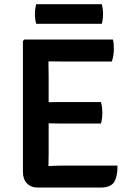

<svg xmlns="http://www.w3.org/2000/svg" viewBox="-20 -866 608 888"><path d="M86 -676.5 92.5 -683H204V-584Q204 -563 204.5 -549Q205 -535 205 -514.5V-154.5Q205 -139.5 204.5 -126.8Q204 -114 204 -98.5V1.5H155.5Q123.5 1.5 104.8 -17.8Q86 -37 86 -71.5ZM447 -394Q450.5 -382.5 452 -368.2Q453.5 -354 453.5 -344.5Q453.5 -334.5 452 -320.8Q450.5 -307 447 -294.5H268.5Q257 -294.5 238 -295Q219 -295.5 198.8 -295.8Q178.5 -296 163 -296V-392.5Q178.5 -393 198.8 -393.2Q219 -393.5 238 -393.8Q257 -394 268.5 -394ZM502.5 -683Q505.5 -669.5 506 -657.5Q506.5 -645.5 506.5 -635.5Q506.5 -625 504.2 -610Q502 -595 497 -581.5H268.5Q257 -581.5 238 -581.8Q219 -582 198.8 -582.2Q178.5 -582.5 163 -583V-683ZM523.5 -100Q523.5 -47 507 -22.8Q490.5 1.5 444 1.5H163V-95.5Q189.5 -97 214.5 -98.5Q239.5 -100 272 -100ZM147.5 -756Q141.5 -777 141.5 -801Q141.5 -824 147.5 -846.5H451Q454 -834 455.2 -824.8Q456.5 -815.5 456.5 -801.5Q456.5 -777.5 451 -756Z"/></svg>

Font: Signika Medium
Style: Regular
Weight: 500
Designer: Anna Giedry
Foundry: Anna Giedry
Version: Version 2.000